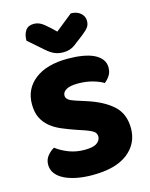

<svg xmlns="http://www.w3.org/2000/svg" viewBox="-128 -935 806 1032"><g transform="rotate(-15 275.5 -419.0)"><path d="M237 -241Q193 -256 157 -271.5Q121 -287 95 -309Q69 -331 54.5 -361.5Q40 -392 40 -436Q40 -521 105.5 -572Q171 -623 289 -623Q332 -623 369 -617Q406 -611 432.5 -598.5Q459 -586 474 -566.5Q489 -547 489 -521Q489 -495 477 -476.5Q465 -458 448 -445Q426 -459 389 -469.5Q352 -480 308 -480Q263 -480 242 -467.5Q221 -455 221 -436Q221 -421 234 -411.5Q247 -402 273 -394L326 -377Q420 -347 470.5 -300.5Q521 -254 521 -174Q521 -89 454 -36.5Q387 16 257 16Q211 16 171.5 8.5Q132 1 102.5 -13.5Q73 -28 56.5 -49.5Q40 -71 40 -99Q40 -128 57 -148.5Q74 -169 94 -180Q122 -158 162.5 -142Q203 -126 251 -126Q300 -126 320 -141Q340 -156 340 -176Q340 -196 324 -206.5Q308 -217 279 -227ZM273 -778 368 -854Q401 -854 421.5 -836.5Q442 -819 442 -793Q442 -773 432.5 -759Q423 -745 396 -724L341 -682Q329 -673 313 -667.5Q297 -662 277 -662Q250 -662 228.5 -671Q207 -680 181 -703L100 -774Q100 -808 114.5 -829.5Q129 -851 160 -851Q180 -851 197.5 -842Q215 -833 247 -803Z"/></g></svg>

Font: Baloo Tammudu
Style: Regular
Weight: 400
Designer: Omkar Shende and Ek Type
Foundry: Ek Type
Version: Version 1.007;PS 1.000;hotconv 1.0.88;makeotf.lib2.5.647800